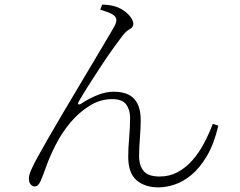

<svg xmlns="http://www.w3.org/2000/svg" viewBox="-20 -782 1040 831"><path d="M414 -740 422 -762Q436 -762 454.5 -759.5Q473 -757 485 -752Q502 -746 518.5 -734Q535 -722 546 -707Q557 -692 557 -678Q557 -664 541 -655.5Q525 -647 507 -623Q493 -605 468 -570Q443 -535 415 -492.5Q387 -450 361.5 -409.5Q336 -369 320 -341Q316 -334 319 -331Q322 -328 329 -332Q369 -358 404.5 -371.5Q440 -385 472 -385Q532 -385 560.5 -354.5Q589 -324 589 -262Q589 -228 585.5 -183.5Q582 -139 582 -107Q582 -65 602 -41.5Q622 -18 671 -18Q713 -18 748 -36.5Q783 -55 811.5 -87Q840 -119 862 -160Q884 -201 901 -246L925 -238Q906 -158 875 -106Q844 -54 808 -24.5Q772 5 735 17Q698 29 666 29Q607 29 571 -2Q535 -33 535 -103Q535 -141 539 -185.5Q543 -230 543 -273Q543 -306 526.5 -329.5Q510 -353 465 -353Q415 -353 369 -325Q323 -297 285 -252Q247 -207 221 -155Q196 -106 181 -64Q166 -22 156 1Q150 14 144 19.5Q138 25 129 25Q124 25 118.5 21.5Q113 18 109 10.5Q105 3 105 -9Q105 -24 115.5 -48Q126 -72 145 -106Q164 -140 189 -184Q218 -234 251.5 -291Q285 -348 319.5 -405.5Q354 -463 384.5 -514.5Q415 -566 438.5 -605.5Q462 -645 474 -666Q485 -686 483.5 -697.5Q482 -709 472 -716Q462 -724 445 -730Q428 -736 414 -740Z"/></svg>

Font: Noto Serif TC
Style: Regular
Weight: 200
Designer: Ryoko NISHIZUKA 西塚涼子 (kana & ideographs); Frank Grießhammer (Latin, Greek & Cyrillic); Wenlong ZHANG 张文龙 (bopomofo); San
Foundry: Adobe
Version: Version 2.001;hotconv 1.1.0;makeotfexe 2.6.0